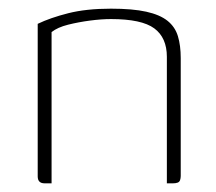

<svg xmlns="http://www.w3.org/2000/svg" viewBox="-20 -423 499 443"><path d="M83 0Q67 0 67 -16V-368Q96 -382 137.5 -392.5Q179 -403 236 -403Q286 -403 317.5 -396Q349 -389 366.5 -375Q384 -361 390.5 -339.5Q397 -318 397 -289V-17Q397 -12 395.5 -7.5Q394 -3 389.5 -1.5Q385 0 379 0H365V-292Q365 -336 336 -357.5Q307 -379 236 -379Q214 -379 187.5 -375.5Q161 -372 137 -366Q113 -360 99 -349V0Z"/></svg>

Font: Genos Thin ExtraLight
Style: Regular
Weight: 250
Version: Version 1.010